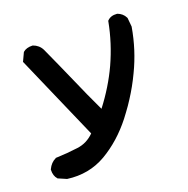

<svg xmlns="http://www.w3.org/2000/svg" viewBox="-84 -473 667 683"><g transform="rotate(-15 250.0 -132.0)"><path d="M80.1 128.4 50.8 118.7H49.8L48.8 117.7Q35.2 105.5 34.2 82.5V81.1L34.7 80.1Q43 57.6 61.5 46.9L62.5 45.9H64Q104.5 41 144.5 32.2Q163.1 28.3 178.5 18.8Q193.8 9.3 206.1 -5.4Q162.1 -85.9 121.6 -160.2Q80.6 -236.3 39.1 -311.5L37.6 -314L38.6 -316.4L49.3 -345.7L49.8 -346.7L50.3 -347.7Q56.2 -354 64.9 -357.4Q73.7 -360.8 84.5 -361.3H85.4H86.4Q97.7 -358.4 106.4 -352.1Q115.2 -345.7 121.1 -335.9Q158.2 -270.5 194.3 -204.6Q227.5 -143.1 264.2 -80.6Q307.6 -148.4 333.5 -220.2Q360.4 -296.4 368.2 -374.5V-376.5L369.1 -377.4Q380.9 -392.6 404.3 -392.6H404.8H405.8Q415.5 -390.1 423.3 -384.5Q431.2 -378.9 436.5 -370.1L437 -369.1L437.5 -368.2L443.4 -335.9V-335.4V-334.5Q436.5 -250.5 407.2 -173.3Q403.3 -162.1 398.7 -151.4Q394 -140.6 389.4 -129.6Q384.8 -118.7 379.4 -108.2Q374 -97.7 368.7 -87.2Q363.3 -76.7 357.4 -66.4Q351.6 -56.2 345.2 -45.9Q338.9 -35.6 332.5 -25.4Q286.6 44.9 224.6 88.9Q162.1 132.8 81.5 128.9H81.1Z"/></g></svg>

Font: NaikaiFont
Style: SemiBold
Weight: 600
Version: Version 1.89